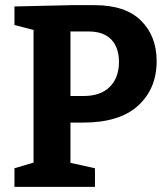

<svg xmlns="http://www.w3.org/2000/svg" viewBox="-20 -724 650 744"><path d="M253 -249V-93L348 -72V0H36V-72L110 -94V-608L36 -627V-699L256 -704H347Q466 -704 526.5 -644Q587 -584 587 -487Q587 -380 515 -314.5Q443 -249 303 -249ZM253 -602V-352H304Q370 -352 405.5 -387.5Q441 -423 441 -484Q441 -540 411 -571Q381 -602 324 -602Z"/></svg>

Font: Bitter Pro
Style: Bold
Weight: 700
Designer: Sol Matas, and Bitter project Authors
Foundry: Sol Matas
Version: Version 1.010